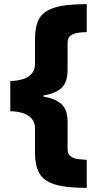

<svg xmlns="http://www.w3.org/2000/svg" viewBox="-20 -744 473 932"><path d="M401 168Q299 168 244.5 150.5Q190 133 170 95.5Q150 58 150 0V-121Q150 -151 132.5 -169.5Q115 -188 87.5 -196Q60 -204 30 -204V-351Q61 -351 88.5 -359Q116 -367 133 -385.5Q150 -404 150 -434V-558Q150 -615 169.5 -652Q189 -689 243 -706.5Q297 -724 401 -724V-588Q381 -588 359.5 -585Q338 -582 323 -571.5Q308 -561 308 -536V-404Q308 -343 277.5 -316Q247 -289 191 -281V-275Q248 -266 278 -239Q308 -212 308 -155V-20Q308 4 323 15Q338 26 360 28.5Q382 31 401 32Z"/></svg>

Font: Noto Sans Khmer UI Black
Style: Regular
Weight: 900
Designer: Danh Hong and the Monotype Design Team
Foundry: Monotype Imaging Inc.
Version: Version 2.002; ttfautohint (v1.8.4.7-5d5b)